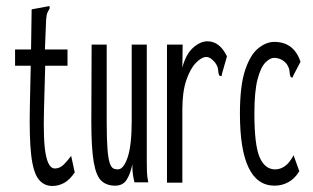

<svg xmlns="http://www.w3.org/2000/svg" viewBox="-20 -605 1040 637"><path d="M154 12Q125 12 107.5 -11Q90 -34 83.5 -90.5Q77 -147 79 -248L82 -387H30V-441H83L85 -574L134 -583L144 -585L145 -578Q141 -571 137.5 -563.5Q134 -556 133 -539L129 -441H204V-387H130L126 -243Q123 -137 132 -91.5Q141 -46 162 -46Q179 -46 193 -60.5Q207 -75 216 -88L228 -33Q211 -8 192.5 2Q174 12 154 12Z M362 11Q334 11 316.5 -5Q299 -21 291 -67Q283 -113 283 -202L284 -457H334V-202Q334 -144 336.5 -111.5Q339 -79 344 -64.5Q349 -50 355.5 -46.5Q362 -43 371 -43Q390 -43 403.5 -83Q417 -123 417 -205V-457H467V-71Q467 -53 467.5 -35.5Q468 -18 472 0H426Q422 -17 420.5 -30Q419 -43 419 -60Q413 -29 400.5 -9Q388 11 362 11Z M534 -457H586L585 -381Q597 -426 621 -447Q645 -468 668 -468Q709 -468 733 -418L717 -362L715 -352L708 -354Q704 -362 703.5 -373.5Q703 -385 693 -398Q678 -416 665 -416Q649 -416 630 -396.5Q611 -377 598 -338.5Q585 -300 585 -242V1H534Z M891 11Q776 11 776 -228Q776 -320 793 -371.5Q810 -423 836.5 -444.5Q863 -466 890 -466Q955 -466 977 -400L954 -356L950 -347L944 -350Q941 -358 940.5 -368.5Q940 -379 931 -393Q914 -413 889 -413Q876 -413 860.5 -397.5Q845 -382 834.5 -342Q824 -302 824 -228Q824 -123 841.5 -83Q859 -43 893 -43Q910 -43 925.5 -54Q941 -65 954 -90L973 -37Q958 -12 936.5 -0.5Q915 11 891 11Z"/></svg>

Font: Inconsolata UltraCondensed
Style: Regular
Weight: 400
Width: 1
Monospace: yes
Designer: Raph Levien, Cyreal, Brenton Simpson
Foundry: Raph Levien, Cyreal, Google
Version: Version 3.001; ttfautohint (v1.8.2.53-6de2)